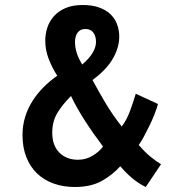

<svg xmlns="http://www.w3.org/2000/svg" viewBox="-20 -734 711 768"><path d="M70 -194Q70 -232 80.5 -266Q91 -300 110 -330Q129 -360 154.5 -385.5Q180 -411 209 -431Q188 -464 174.5 -499Q161 -534 161 -572Q161 -597 169 -622.5Q177 -648 195 -668.5Q213 -689 241.5 -701.5Q270 -714 311 -714Q350 -714 378 -703.5Q406 -693 423.5 -675.5Q441 -658 449 -635Q457 -612 457 -587Q457 -545 432 -500.5Q407 -456 350 -414Q375 -367 403.5 -319.5Q432 -272 467 -228Q486 -253 499 -287.5Q512 -322 523 -359L612 -318Q607 -300 598 -277Q589 -254 578 -231.5Q567 -209 556 -188.5Q545 -168 535 -154Q560 -125 581.5 -107.5Q603 -90 624 -77L563 14Q536 1 510.5 -20Q485 -41 461 -69Q431 -35 387.5 -10.5Q344 14 279 14Q234 14 195.5 0.5Q157 -13 129 -39.5Q101 -66 85.5 -105Q70 -144 70 -194ZM392 -148Q352 -201 319.5 -251.5Q287 -302 264 -350Q229 -315 209 -281.5Q189 -248 189 -203Q189 -152 217.5 -123.5Q246 -95 292 -95Q324 -95 351 -111.5Q378 -128 392 -148ZM280 -566Q280 -522 309 -476Q338 -501 351 -523.5Q364 -546 364 -566Q364 -589 353.5 -603.5Q343 -618 321 -618Q301 -618 290.5 -603.5Q280 -589 280 -566Z"/></svg>

Font: PT Sans Narrow
Style: Bold
Weight: 700
Width: 3
Designer: A.Korolkova, O.Umpeleva, V.Yefimov
Foundry: ParaType Ltd
Version: Version 2.003W OFL